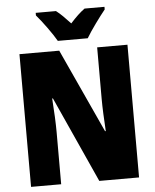

<svg xmlns="http://www.w3.org/2000/svg" viewBox="-61 -978 830 1029"><g transform="rotate(-5 354.5 -463.5)"><path d="M275 -767H436C460 -808 510 -876 540 -913V-927H433C409 -910 384 -886 355 -854C326 -885 303 -909 279 -927H170V-913C200 -879 254 -805 275 -767ZM645 0V-714H482V-436C482 -391 485 -327 489 -263H485L278 -714H64V0H226V-281C226 -325 223 -393 218 -462H222L431 0Z"/></g></svg>

Font: Noto Sans Hebrew Condensed Black
Style: Regular
Weight: 900
Width: 3
Designer: Monotype Design Team
Foundry: Monotype Imaging Inc.
Version: Version 2.004